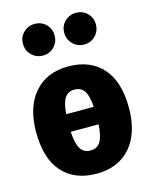

<svg xmlns="http://www.w3.org/2000/svg" viewBox="-122 -886 780 984"><g transform="rotate(-15 268.0 -394.0)"><path d="M514 -266Q514 -132 448.5 -57Q383 18 268 18Q152 18 87 -54.5Q22 -127 22 -267Q22 -401 87.5 -476Q153 -551 268 -551Q383 -551 448.5 -478.5Q514 -406 514 -266ZM195 -317H341Q337 -377 319.5 -402.5Q302 -428 268 -428Q234 -428 216.5 -402Q199 -376 195 -317ZM342 -224H194Q198 -159 215.5 -132Q233 -105 268 -105Q303 -105 320.5 -132.5Q338 -160 342 -224ZM242 -723Q242 -687 218 -662.5Q194 -638 158 -638Q123 -638 98.5 -662.5Q74 -687 74 -723Q74 -758 98.5 -782Q123 -806 158 -806Q194 -806 218 -782Q242 -758 242 -723ZM461 -723Q461 -687 437 -662.5Q413 -638 377 -638Q342 -638 317.5 -662.5Q293 -687 293 -723Q293 -758 317.5 -782Q342 -806 377 -806Q413 -806 437 -782Q461 -758 461 -723Z"/></g></svg>

Font: Fira Sans Condensed ExtraBold
Style: Regular
Weight: 800
Width: 3
Designer: Carrois Corporate & Edenspiekermann AG
Foundry: Carrois Corporate GbR & Edenspiekermann AG
Version: Version 4.203